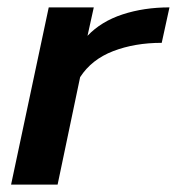

<svg xmlns="http://www.w3.org/2000/svg" viewBox="-20 -500 479 520"><path d="M112 -480H234L217 -403Q254 -442 312 -461Q370 -480 439 -480L418 -384Q345 -384 286.5 -361.5Q228 -339 197 -291L136 0H10Z"/></svg>

Font: Prompt Medium
Style: Italic
Weight: 500
Italic angle: -12°
Designer: Katatrad Team
Foundry: CadsonDemak
Version: Version 1.001